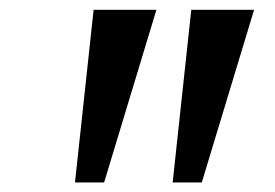

<svg xmlns="http://www.w3.org/2000/svg" viewBox="-20 -852 576 402"><path d="M307.5 -831.5 198 -470H137L176 -831.5ZM512 -831.5 402.5 -470H341.5L380.5 -831.5Z"/></svg>

Font: Merriweather Light 18pt
Style: Bold Italic
Weight: 700
Italic angle: -7.8°
Version: Version 2.101